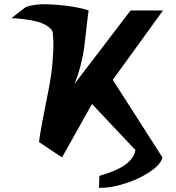

<svg xmlns="http://www.w3.org/2000/svg" viewBox="-20 -751 839 916"><path d="M34.2 -664.1 102.1 -716.8Q144.5 -732.9 208.5 -730.5Q272.5 -728 325.7 -719.2Q378.9 -710.4 402.8 -701.2Q398.4 -671.9 392.3 -615.5Q386.2 -559.1 381.6 -523.9Q377 -488.8 364.7 -439.9Q352.5 -391.1 335 -350.1L603 -701.2H757.8L518.1 -370.1L754.9 0Q749 31.2 699.2 65.9Q649.4 100.6 579.8 123.5Q510.3 146.5 452.1 145L454.1 87.9Q614.3 43.5 626 -35.2L418.9 -254.9L275.9 0L166 -73.2Q170.9 -111.8 179.9 -160.4Q189 -209 197 -247.1Q205.1 -285.2 213.9 -333.7Q222.7 -382.3 227.3 -421.4Q231.9 -460.4 234.1 -510Q236.3 -559.6 231 -600.1Q222.7 -617.7 199.5 -630.9Q176.3 -644 145.8 -650.6Q115.2 -657.2 87.6 -660.4Q60.1 -663.6 34.2 -664.1Z"/></svg>

Font: Hussar Preview
Style: Bold
Weight: 700
Foundry: Cannot Into Space Fonts, PlusOne Fonts
Version: Version 2.29RC2 "Millennial"